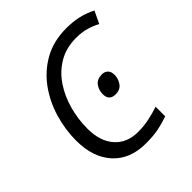

<svg xmlns="http://www.w3.org/2000/svg" viewBox="-195 -868 1022 1022"><g transform="rotate(-45 316.0 -357.0)"><path d="M326.2 9.8Q207 9.8 140.1 -63.7Q73.2 -137.2 73.2 -263.7Q73.2 -346.7 97.4 -428.2Q121.6 -509.8 170.2 -576.7Q218.8 -643.6 291 -683.8Q363.3 -724.1 459.5 -724.1Q558.1 -724.1 631.8 -684.6L599.1 -615.7Q570.8 -630.9 536.9 -640.9Q502.9 -650.9 459.5 -650.9Q384.8 -650.9 328.6 -617.7Q272.5 -584.5 235.1 -528.8Q197.8 -473.1 179.2 -404.5Q160.6 -335.9 160.6 -265.6Q160.6 -171.9 208.3 -117.4Q255.9 -63 340.3 -63Q382.8 -63 422.6 -71.3Q462.4 -79.6 500 -92.3V-20Q461.9 -6.3 421.6 1.7Q381.3 9.8 326.2 9.8ZM396.5 -289.1Q348.1 -289.1 348.1 -338.4Q348.1 -369.1 365.5 -392.8Q382.8 -416.5 419.9 -416.5Q440.4 -416.5 453.1 -403.8Q465.8 -391.1 465.8 -366.7Q465.8 -337.9 448.7 -313.5Q431.6 -289.1 396.5 -289.1Z"/></g></svg>

Font: Open Sans
Style: Italic
Weight: 400
Italic angle: -12°
Designer: Monotype Design Team
Foundry: Monotype Imaging Inc.
Version: Version 3.000; ttfautohint (v1.8.4)